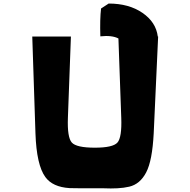

<svg xmlns="http://www.w3.org/2000/svg" viewBox="-20 -1056 1074 1083"><path d="M870 -850H872L847 -304Q843 -227 832.5 -172Q822 -117 804.5 -83.5Q787 -50 763 -30Q739 -10 709 -3Q679 4 642.5 6Q606 8 563 6Q532 6 515 6Q381 6 372 5Q277 -1 236 -57Q186 -125 180 -304L162 -850H380L363 -391Q359 -281 385 -252Q411 -223 515 -223Q617 -223 642.5 -252Q668 -281 664 -391L648 -839Q612 -858 546 -851Q543 -948 550 -1008L593 -1036Q707 -1036 783.5 -983.5Q860 -931 870 -850Z"/></svg>

Font: OpenDyslexic
Style: Bold
Weight: 800
Designer: Abbie Gonzalez
Version: Version 0.920;hotconv 1.0.109;makeotfexe 2.5.65596